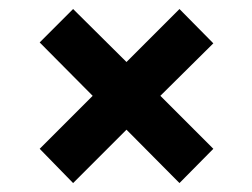

<svg xmlns="http://www.w3.org/2000/svg" viewBox="-20 -492 568 432"><path d="M69.3 -157.2 188.5 -276.4 69.3 -396.5 144.5 -471.7 264.6 -352.5 383.8 -471.7 460 -394.5 340.8 -276.4 460 -157.2 383.8 -80.1 264.6 -200.2 144.5 -80.1Z"/></svg>

Font: DINish
Style: Bold
Weight: 700
Designer: Bert Driehuis
Foundry: Playbeing
Version: Version 3.008; git-95204e4c-release